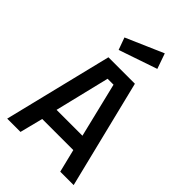

<svg xmlns="http://www.w3.org/2000/svg" viewBox="-273 -1042 1144 1144"><g transform="rotate(45 299.5 -469.5)"><path d="M188 -685H411L580 0H467L431 -146H169L132 0H20ZM409 -245 325 -591H275L191 -245ZM172 -836 409 -939 443 -842 200 -759Z"/></g></svg>

Font: Cairo SemiBold
Style: Regular
Weight: 600
Designer: Mohamed Gaber, Accademia di Belle Arti di Urbino and others
Foundry: Kief Type Foundry, Accademia di Belle Arti di Urbino and others
Version: Version 3.011